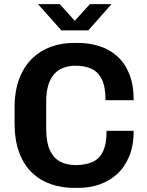

<svg xmlns="http://www.w3.org/2000/svg" viewBox="-20 -905 715 935"><path d="M342 10Q281 10 228.5 -8Q176 -26 136 -64Q96 -102 73.5 -162Q51 -222 51 -307V-380Q51 -462 74 -522Q97 -582 137 -620.5Q177 -659 229 -677.5Q281 -696 340 -696H358Q414 -696 463.5 -680.5Q513 -665 550.5 -631.5Q588 -598 609.5 -545Q631 -492 631 -417H494Q494 -483 475.5 -519.5Q457 -556 424.5 -570.5Q392 -585 348 -585Q317 -585 290.5 -575.5Q264 -566 245 -545.5Q226 -525 215.5 -491.5Q205 -458 205 -410V-276Q205 -212 223 -173.5Q241 -135 273 -118Q305 -101 348 -101Q395 -101 429 -115.5Q463 -130 481 -166.5Q499 -203 499 -268H631Q631 -197 609.5 -144.5Q588 -92 551 -58Q514 -24 465 -7Q416 10 360 10ZM279 -757 165 -885H271L361 -785H327L418 -885H523L410 -757Z"/></svg>

Font: Chivo SemiBold
Style: Regular
Weight: 600
Designer: Hector Gatti
Foundry: Omnibus-Type
Version: Version 2.002